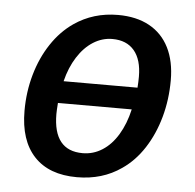

<svg xmlns="http://www.w3.org/2000/svg" viewBox="-45 -597 662 652"><g transform="rotate(5 286.0 -270.5)"><path d="M43.5 -199.7Q43.5 -264.2 60.3 -323.2Q77.1 -382.3 108.4 -429.4Q139.6 -476.6 182.6 -506.3Q248 -551.3 332 -551.3Q394.5 -551.3 438.7 -527.1Q482.9 -502.9 506.1 -456.8Q529.3 -410.6 529.3 -345.7Q529.3 -279.8 512.7 -220Q496.1 -160.2 465.1 -112.3Q434.1 -64.5 391.1 -35.2Q326.7 9.8 240.2 9.8Q145 9.8 94.2 -44.4Q43.5 -98.6 43.5 -199.7ZM405.8 -235.8H154.3Q152.3 -210.4 152.3 -198.2Q152.3 -73.2 252.4 -73.2Q288.6 -73.2 319.3 -92.8Q350.1 -112.3 372.3 -149.2Q394.5 -186 405.8 -235.8ZM420.4 -348.6Q420.4 -406.7 394.3 -437.5Q368.2 -468.3 319.8 -468.3Q285.2 -468.3 254.6 -449Q224.1 -429.7 201.4 -394Q178.7 -358.4 167 -311H418.9Q420.4 -331.1 420.4 -348.6Z"/></g></svg>

Font: Viking Open Sans Light
Style: Bold Italic
Weight: 600
Italic angle: -12°
Foundry: Ascender Corporation
Version: Version 2.000